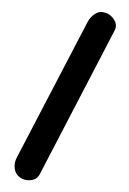

<svg xmlns="http://www.w3.org/2000/svg" viewBox="-55 -771 587 877"><g transform="rotate(5 238.0 -332.5)"><path d="M69.3 55.7Q46.9 42 41.7 16.6Q36.6 -8.8 46.9 -33.2L314.9 -677.7Q325.2 -702.6 345.5 -718.3Q365.7 -733.9 391.6 -728Q418 -722.7 435.1 -699.2Q452.1 -675.8 441.9 -651.4L158.2 33.2Q147.9 58.1 120.1 63.7Q92.3 69.3 69.3 55.7Z"/></g></svg>

Font: Mikhak Bold
Style: Regular
Weight: 700
Designer: Amin Abedi
Version: Version 3.3